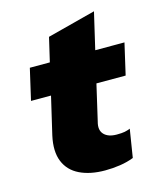

<svg xmlns="http://www.w3.org/2000/svg" viewBox="-103 -739 692 825"><g transform="rotate(-15 242.5 -326.5)"><path d="M263 10Q197 10 150.5 -12.5Q104 -35 85.5 -80.5Q67 -126 82 -194L121 -361H32L64 -500H153L178 -607L393 -663L355 -500H485L453 -361H323L286 -201Q276 -165 294.5 -145.5Q313 -126 351 -126Q374 -126 386.5 -128.5Q399 -131 411 -136L391 -11Q363 0 330 5Q297 10 263 10Z"/></g></svg>

Font: Work Sans ExtraBold
Style: Italic
Weight: 800
Italic angle: -13°
Designer: Wei Huang
Foundry: Wei Huang
Version: Version 2.012; ttfautohint (v1.8.3)